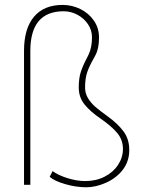

<svg xmlns="http://www.w3.org/2000/svg" viewBox="-20 -770 618 800"><path d="M106.4 0H80.1V-558.1Q80.1 -650.9 121.6 -700.2Q163.1 -749.5 240.7 -749.5Q279.8 -749.5 314.7 -732.4Q349.6 -715.3 371.1 -684.3Q392.6 -653.3 392.6 -613.8Q392.6 -567.9 377.9 -540.5L370.1 -525.9Q352.5 -495.1 343.5 -469.5Q334.5 -443.8 334.5 -404.8Q334.5 -380.9 346.7 -360.8Q358.9 -340.8 377.4 -324.7Q396 -308.6 426.8 -286.6Q470.2 -255.4 494.4 -222.9Q518.6 -190.4 518.6 -145Q518.6 -97.7 491.7 -62.7Q464.8 -27.8 420.9 -8.3Q378.4 10.3 339.4 10.3Q296.9 10.3 252 -2.7Q207 -15.6 187 -33.2L199.2 -57.1Q220.2 -41 259.5 -28.3Q298.8 -15.6 335.4 -15.6Q380.4 -15.6 416 -33.9Q451.7 -52.2 471.9 -83Q492.2 -113.8 492.2 -149.4Q492.2 -187.5 468.5 -215.8Q444.8 -244.1 400.4 -274.9Q356.4 -304.7 332.3 -334.7Q308.1 -364.7 308.1 -405.8Q308.1 -444.3 316.9 -470.9Q325.7 -497.6 341.8 -527.8L349.1 -542.5Q363.3 -571.8 363.3 -614.7Q363.3 -644.5 346.4 -669.4Q329.6 -694.3 302.2 -708.7Q274.9 -723.1 245.6 -723.1Q106.4 -723.1 106.4 -558.1Z"/></svg>

Font: Mardoto Thin
Style: Regular
Weight: 250
Designer: Christian Robertson, Vahan Hovhannisyan
Foundry: Google
Version: Version 1.000